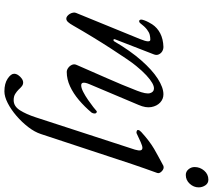

<svg xmlns="http://www.w3.org/2000/svg" viewBox="-66 -586 943 850"><g transform="rotate(90 405.0 -161.5)"><path d="M63 16Q57 16 51.5 11.5Q46 7 42 0.5Q38 -6 36.5 -14Q35 -22 38 -28L154 -312Q172 -356 156 -356Q146 -356 135 -353.5Q124 -351 111 -341Q98 -331 82 -310Q78 -306 73.5 -306.5Q69 -307 67 -314Q67 -320 70.5 -329.5Q74 -339 79 -348.5Q84 -358 88 -364Q103 -387 128.5 -400Q154 -413 188 -414Q199 -414 208 -408.5Q217 -403 221.5 -393Q226 -383 221 -371L155 -201Q152 -194 156.5 -193Q161 -192 164 -197Q205 -267 247.5 -315.5Q290 -364 329 -389Q368 -414 398 -414Q419 -414 434.5 -399.5Q450 -385 454.5 -360.5Q459 -336 445 -304L353 -86Q338 -50 358 -50Q370 -50 387.5 -59Q405 -68 423 -80.5Q441 -93 454.5 -103.5Q468 -114 472 -118Q473 -119 473.5 -119Q474 -119 475 -119Q478 -119 480.5 -116.5Q483 -114 483 -110Q483 -102 479 -96Q453 -65 423.5 -40Q394 -15 362.5 -0.5Q331 14 299 14Q290 14 281 7.5Q272 1 267.5 -9Q263 -19 268 -30Q297 -97 326.5 -163.5Q356 -230 382 -297Q398 -338 393 -354.5Q388 -371 374 -372Q363 -373 348 -364.5Q333 -356 314 -338.5Q295 -321 273 -294Q261 -280 241 -250.5Q221 -221 196 -182.5Q171 -144 144.5 -100.5Q118 -57 94 -15Q85 1 78 8.5Q71 16 63 16ZM385 290Q350 290 328.5 275.5Q307 261 307 247Q307 238 313 229Q319 220 328 213.5Q337 207 346 207Q355 207 362.5 213Q370 219 377 227Q385 235 396 242Q407 249 424 249Q451 249 468.5 221.5Q486 194 500 151L643 -288Q648 -305 646 -313Q644 -321 635 -321Q627 -321 610 -313.5Q593 -306 570 -295Q567 -294 561.5 -295.5Q556 -297 556 -301Q556 -305 558 -308Q560 -311 565 -316Q587 -336 605 -349.5Q623 -363 640 -373Q657 -383 675 -392.5Q693 -402 715 -414Q727 -418 738.5 -407Q750 -396 746 -386Q736 -359 726.5 -331.5Q717 -304 707 -275L574 128Q565 156 543 184.5Q521 213 493 237Q465 261 436.5 275.5Q408 290 385 290ZM755 -513Q740 -513 730 -525Q720 -537 720 -552Q720 -576 736 -594.5Q752 -613 776 -613Q792 -613 801 -599.5Q810 -586 810 -570Q810 -548 794 -530.5Q778 -513 755 -513Z"/></g></svg>

Font: EB Garamond
Style: Italic
Weight: 400
Italic angle: -17.2°
Designer: Georg Duffner and Octavio Pardo
Foundry: Georg Duffner
Version: Version 1.001